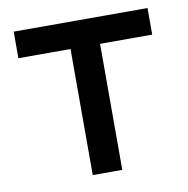

<svg xmlns="http://www.w3.org/2000/svg" viewBox="-66 -605 656 669"><g transform="rotate(-10 262.0 -270.0)"><path d="M314 0V-446H498.5V-540H25V-446H209.5V0Z"/></g></svg>

Font: Manrope SemiBold
Style: Regular
Weight: 600
Designer: Mikhail Sharanda
Foundry: Mikhail Sharanda
Version: Version 4.505